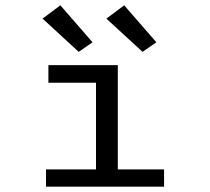

<svg xmlns="http://www.w3.org/2000/svg" viewBox="-20 -702 790 722"><path d="M153 0V-65H341V-391H162V-457H423V-65H597V0ZM276 -507 140 -632 207 -682 328 -543ZM516 -507 380 -632 447 -682 568 -543Z"/></svg>

Font: Inconsolata ExtraExpanded
Style: Regular
Weight: 400
Width: 8
Monospace: yes
Designer: Raph Levien, Cyreal, Brenton Simpson
Foundry: Raph Levien, Cyreal, Google
Version: Version 3.001; ttfautohint (v1.8.2.53-6de2)